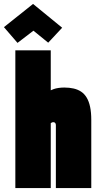

<svg xmlns="http://www.w3.org/2000/svg" viewBox="-37 -956 503 976"><path d="M279 -815 131 -936 -17 -818 52 -738 133 -800 208 -739ZM221 -497V-700H41V0H221V-330Q224 -332 226 -333Q228 -334 230 -334.5Q232 -335 234 -335Q237 -335 239.5 -334Q242 -333 243.5 -331Q245 -329 246 -326.5Q247 -324 247 -321V0H427V-346Q427 -385 421 -413Q415 -441 403.5 -460Q392 -479 375.5 -490Q359 -501 337.5 -506Q316 -511 290 -511Q275 -511 261 -509Q247 -507 237 -503.5Q227 -500 221 -497Z"/></svg>

Font: Advent Pro Black
Style: Regular
Weight: 900
Version: Version 3.000